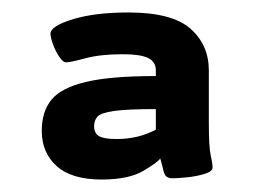

<svg xmlns="http://www.w3.org/2000/svg" viewBox="-20 -728 420 308"><path d="M143 -440Q95 -440 71 -461.5Q47 -483 47 -518Q47 -549 62.5 -568Q78 -587 117.5 -596.5Q157 -606 230 -606V-615Q230 -629 217.5 -635Q205 -641 177 -641Q141 -641 117 -634.5Q93 -628 86 -628Q81 -628 75 -637Q69 -646 65 -657Q61 -668 61 -674Q61 -686 96.5 -697Q132 -708 186 -708Q256 -708 285.5 -682Q315 -656 315 -615V-531Q315 -492 318 -479Q321 -466 321 -459Q321 -453 308 -449Q295 -445 279.5 -443.5Q264 -442 256 -442Q245 -442 242.5 -453Q240 -464 237 -474Q235 -469 211 -454.5Q187 -440 143 -440ZM167 -505Q202 -505 230 -520V-553Q184 -553 163 -550Q142 -547 136.5 -541Q131 -535 131 -526Q131 -514 139 -509.5Q147 -505 167 -505Z"/></svg>

Font: Asap Expanded ExtraBold
Style: Regular
Weight: 800
Width: 7
Designer: Pablo Cosgaya
Foundry: Omnibus-Type
Version: Version 3.001; ttfautohint (v1.8.4.7-5d5b)